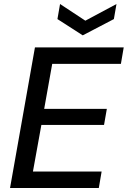

<svg xmlns="http://www.w3.org/2000/svg" viewBox="-20 -936 636 956"><path d="M30 0 154 -700H596L582 -618H240L200 -394H512L498 -314H186L144 -82H486L472 0ZM560 -916 547 -841 392 -760 266 -841 279 -916 405 -833Z"/></svg>

Font: DM Sans 9pt Medium
Style: Italic
Weight: 500
Italic angle: -10°
Version: Version 4.004;gftools[0.9.30]